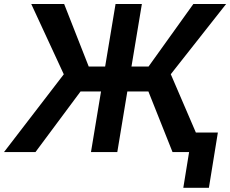

<svg xmlns="http://www.w3.org/2000/svg" viewBox="-37 -747 1131 943"><path d="M659.8 -727.3 608.7 -420.1H692.5L912.6 -727.3H1073.5L801.8 -382.5L966.3 0H810.4L691.8 -297.9H588.4L539.1 0H409.8L459.2 -297.9H358.7L137.1 0H-17.4L276.3 -382.1L116.5 -727.3H278.1L398.8 -420.1H479.4L530.5 -727.3ZM1033 -95.9 989 175.4H863.3L907.3 -95.9Z"/></svg>

Font: Inter UI Semi Bold
Style: Italic
Weight: 600
Italic angle: -9.39999°
Designer: Rasmus Andersson
Foundry: rsms
Version: 3.2;8d6f07862